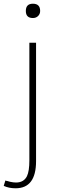

<svg xmlns="http://www.w3.org/2000/svg" viewBox="-53 -757 318 1033"><path d="M-33 243 -24 214 -19 216 -13 217 1 221Q19 225 33 225Q75 225 92 191Q105 164 105 106V-527H141V110Q141 256 31 256Q-5 256 -33 243ZM86 -698Q86 -737 124 -737Q163 -737 163 -698Q163 -681 151 -670Q140 -660 124 -660Q86 -660 86 -698Z"/></svg>

Font: Noto Sans CJK TC Thin
Style: Regular
Weight: 250
Designer: Ryoko NISHIZUKA ???? (kana & ideographs); Paul D. Hunt (Latin, Greek & Cyrillic); Wenlong ZHANG ??? (bopomofo); Sandoll 
Foundry: Adobe Systems Incorporated
Version: Version 1.004 January 19, 2016